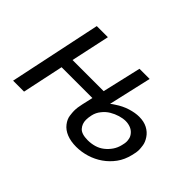

<svg xmlns="http://www.w3.org/2000/svg" viewBox="-86 -650 868 868"><g transform="rotate(45 348.0 -216.0)"><path d="M34 0 127 -442H198L158 -256H357L400 -442H465L418 -236Q428 -244 438 -250Q466 -269 496.5 -278.5Q527 -288 553 -288Q583 -288 605 -276.5Q627 -265 640 -245.5Q653 -226 655.5 -208.5Q658 -191 658 -183Q658 -164 652 -143Q643 -105 622.5 -77Q602 -49 574 -29.5Q546 -10 513 0Q480 10 447 10Q412 10 386 -0.5Q360 -11 345 -30.5Q330 -50 327.5 -69.5Q325 -89 325 -98Q325 -120 331 -145L343 -198H146L104 0ZM415 -179Q401 -162 396 -140Q392 -122 392 -108Q392 -83 407.5 -65.5Q423 -48 463 -48Q485 -48 505.5 -54Q526 -60 542.5 -73Q559 -86 571 -103.5Q583 -121 588 -143Q592 -158 592 -169Q592 -176 589.5 -187Q587 -198 577.5 -209Q568 -220 553.5 -225.5Q539 -231 523 -231Q506 -231 486 -225Q466 -219 447.5 -208Q429 -197 415 -179Z"/></g></svg>

Font: Isabella Sans
Style: Italic
Weight: 400
Italic angle: -12°
Designer: Christian Thalmann (Catharsis Fonts), Cristiano Sobral
Foundry: The Isabella Sans Project Authors
Version: Version 2.026; ttfautohint (v1.8.4.7-5d5b-dirty)